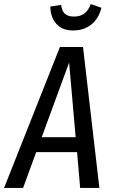

<svg xmlns="http://www.w3.org/2000/svg" viewBox="-49 -919 551 939"><path d="M343 0 328 -175H128L64 0H-29L244 -689H357L437 0ZM155 -248H321L289 -613ZM197 -887 250 -895Q254 -864 269 -851Q284 -838 313 -838Q343 -838 363 -852.5Q383 -867 395 -899L447 -881Q434 -828 397.5 -799Q361 -770 308 -770Q256 -770 227 -802Q198 -834 197 -887Z"/></svg>

Font: Fira Sans Extra Condensed
Style: Italic
Weight: 400
Width: 3
Italic angle: -8°
Designer: Carrois Corporate & Edenspiekermann AG
Foundry: Carrois Corporate GbR & Edenspiekermann AG
Version: Version 4.203